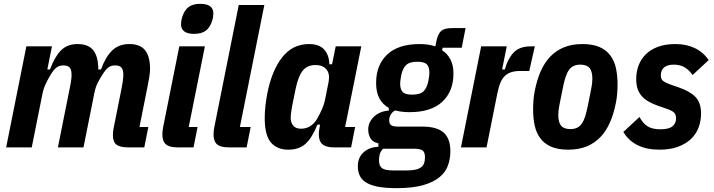

<svg xmlns="http://www.w3.org/2000/svg" viewBox="-20 -766 3713 998"><path d="M12 0 117 -525H250L226 -405H240Q263 -469 296 -503Q329 -537 383 -537Q440 -537 465.5 -504Q491 -471 491 -405H505Q528 -469 562.5 -503Q597 -537 652 -537Q709 -537 734.5 -504.5Q760 -472 760 -407Q760 -390 756 -366Q752 -342 749 -327L705 -106H751L730 0H646Q604 0 585.5 -14Q567 -28 567 -63Q567 -74 568 -84Q569 -94 571 -102L612 -307Q615 -323 618 -342.5Q621 -362 621 -377Q621 -403 611.5 -414.5Q602 -426 578 -426Q556 -426 541.5 -414Q527 -402 513 -379Q499 -357 488 -335.5Q477 -314 471 -285L414 0H281L347 -330Q349 -343 350.5 -354Q352 -365 352 -377Q352 -403 342.5 -414.5Q333 -426 309 -426Q287 -426 272.5 -414Q258 -402 244 -379Q230 -356 218 -331Q206 -306 200 -275L145 0Z M989 -590Q921 -590 921 -640Q921 -648 922.5 -658Q924 -668 928 -680Q939 -714 961 -730Q983 -746 1021 -746Q1089 -746 1089 -696Q1089 -688 1087.5 -678Q1086 -668 1082 -656Q1071 -622 1049 -606Q1027 -590 989 -590ZM902 0Q860 0 842 -16Q824 -32 824 -66Q824 -74 825 -85Q826 -96 828 -105L912 -525H1045L961 -106H1007L986 0Z M1168 0Q1126 0 1108 -16Q1090 -32 1090 -66Q1090 -74 1091 -85Q1092 -96 1094 -105L1221 -740H1354L1227 -106H1283L1262 0Z M1715 0Q1674 0 1655.5 -16.5Q1637 -33 1637 -69Q1637 -77 1638 -84Q1639 -91 1641 -103L1644 -118H1630Q1601 -47 1567 -17.5Q1533 12 1479 12Q1420 12 1388 -25.5Q1356 -63 1356 -153Q1356 -184 1359.5 -214.5Q1363 -245 1368 -273Q1391 -396 1445.5 -466.5Q1500 -537 1586 -537Q1640 -537 1665.5 -508Q1691 -479 1692 -432H1706L1725 -525H1858L1774 -106H1826L1805 0ZM1545 -97Q1572 -97 1593 -110.5Q1614 -124 1628 -148Q1642 -172 1653.5 -198Q1665 -224 1670 -250L1688 -340Q1696 -382 1677 -405Q1658 -428 1620 -428Q1578 -428 1554.5 -400Q1531 -372 1517 -306L1503 -237Q1498 -214 1494.5 -190Q1491 -166 1491 -153Q1491 -129 1504 -113Q1517 -97 1545 -97Z M2321 21Q2321 59 2308.5 94Q2296 129 2264.5 155Q2233 181 2179 196.5Q2125 212 2041 212Q1981 212 1942 204Q1903 196 1880.5 181Q1858 166 1849 145Q1840 124 1840 98Q1840 53 1869.5 26Q1899 -1 1947 -3V-21Q1919 -26 1906.5 -46Q1894 -66 1894 -93Q1894 -114 1903 -131.5Q1912 -149 1926.5 -162Q1941 -175 1960.5 -182.5Q1980 -190 2001 -191V-205Q1969 -223 1952 -254.5Q1935 -286 1935 -335Q1935 -428 1992.5 -482.5Q2050 -537 2162 -537Q2207 -537 2243 -525L2249 -555Q2257 -591 2273.5 -605.5Q2290 -620 2330 -620H2400L2380 -518H2281L2278 -504Q2303 -490 2320 -459.5Q2337 -429 2337 -384Q2337 -291 2279 -237Q2221 -183 2109 -183Q2067 -183 2034 -192Q2020 -185 2011.5 -171Q2003 -157 2003 -140Q2003 -123 2013 -115.5Q2023 -108 2048 -108H2174Q2251 -108 2286 -77Q2321 -46 2321 21ZM2189 51Q2189 26 2177 16.5Q2165 7 2130 7H1972Q1959 19 1954.5 34Q1950 49 1950 67Q1950 96 1965.5 108Q1981 120 2025 120H2093Q2122 120 2141 115.5Q2160 111 2170.5 102Q2181 93 2185 80.5Q2189 68 2189 51ZM2123 -274Q2164 -274 2182 -292Q2200 -310 2207 -347Q2210 -364 2211 -373Q2212 -382 2212 -388Q2212 -417 2199 -431Q2186 -445 2149 -445Q2108 -445 2090 -427Q2072 -409 2065 -372Q2062 -355 2061 -346Q2060 -337 2060 -331Q2060 -302 2073 -288Q2086 -274 2123 -274Z M2376 0 2481 -525H2614L2590 -405H2604Q2619 -460 2649.5 -492.5Q2680 -525 2738 -525H2760L2731 -397H2682Q2632 -397 2605 -372Q2578 -347 2565 -280L2509 0Z M2934 12Q2879 12 2843.5 -4Q2808 -20 2787.5 -48.5Q2767 -77 2759 -115Q2751 -153 2751 -197Q2751 -220 2753 -246Q2755 -272 2760 -295Q2771 -351 2790.5 -395.5Q2810 -440 2840 -471.5Q2870 -503 2911.5 -520Q2953 -537 3007 -537Q3062 -537 3097.5 -521Q3133 -505 3153.5 -476.5Q3174 -448 3182 -410Q3190 -372 3190 -328Q3190 -305 3188 -279Q3186 -253 3181 -230Q3170 -174 3150.5 -129.5Q3131 -85 3101 -53.5Q3071 -22 3029.5 -5Q2988 12 2934 12ZM2945 -95Q2964 -95 2978.5 -101.5Q2993 -108 3003.5 -122.5Q3014 -137 3021.5 -160.5Q3029 -184 3036 -219L3054 -309Q3059 -334 3059 -357Q3059 -395 3044.5 -412.5Q3030 -430 2996 -430Q2957 -430 2937.5 -402.5Q2918 -375 2905 -306L2887 -216Q2882 -191 2882 -168Q2882 -130 2896.5 -112.5Q2911 -95 2945 -95Z M3408 12Q3276 12 3220 -80L3304 -158Q3321 -126 3345 -110Q3369 -94 3413 -94Q3456 -94 3475 -109Q3494 -124 3494 -151Q3494 -172 3482.5 -182Q3471 -192 3447 -200L3401 -216Q3375 -225 3354 -236.5Q3333 -248 3318 -264Q3303 -280 3295 -302Q3287 -324 3287 -355Q3287 -392 3299 -425Q3311 -458 3336 -483Q3361 -508 3399.5 -522.5Q3438 -537 3490 -537Q3605 -537 3664 -454L3580 -376Q3563 -401 3539.5 -415.5Q3516 -430 3482 -430Q3450 -430 3432.5 -416Q3415 -402 3415 -374Q3415 -354 3427 -345Q3439 -336 3461 -328L3507 -312Q3566 -292 3595 -262Q3624 -232 3624 -176Q3624 -136 3610.5 -101.5Q3597 -67 3570 -42Q3543 -17 3502.5 -2.5Q3462 12 3408 12Z"/></svg>

Font: IBM Plex Sans Cond
Style: Bold Italic
Weight: 700
Width: 3
Italic angle: -11°
Designer: Mike Abbink, Paul van der Laan, Pieter van Rosmalen
Foundry: Bold Monday
Version: Version 1.3